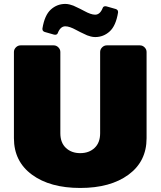

<svg xmlns="http://www.w3.org/2000/svg" viewBox="-20 -928 807 965"><path d="M308.3 -908.3Q319.2 -908.3 330.4 -905.4Q341.7 -902.5 348.8 -899.6Q355.8 -896.7 367.5 -890.8Q379.2 -885 383.3 -883.3Q385.8 -882.5 403.3 -872.9Q420.8 -863.3 434.2 -858.8Q447.5 -854.2 458.3 -854.2Q483.3 -854.2 496.7 -889.2Q500 -896.7 510 -896.7Q514.2 -896.7 515.8 -895.8L562.5 -882.5Q573.3 -878.3 573.3 -868.3V-865Q562.5 -798.3 531.2 -770Q500 -741.7 458.3 -741.7Q447.5 -741.7 436.2 -744.6Q425 -747.5 417.9 -750.4Q410.8 -753.3 399.2 -759.2Q387.5 -765 383.3 -766.7Q380.8 -767.5 363.3 -777.1Q345.8 -786.7 332.5 -791.2Q319.2 -795.8 308.3 -795.8Q283.3 -795.8 270 -760.8Q266.7 -753.3 256.7 -753.3Q252.5 -753.3 250.8 -754.2L204.2 -767.5Q193.3 -771.7 193.3 -781.7V-785Q204.2 -851.7 235.4 -880Q266.7 -908.3 308.3 -908.3ZM50 -233.3V-666.7Q50 -680 60 -690Q70 -700 83.3 -700H250Q263.3 -700 273.3 -690Q283.3 -680 283.3 -666.7V-258.3Q283.3 -210.8 311.2 -184.6Q339.2 -158.3 383.3 -158.3Q427.5 -158.3 455.4 -184.6Q483.3 -210.8 483.3 -258.3V-666.7Q483.3 -680 493.3 -690Q503.3 -700 516.7 -700H683.3Q696.7 -700 706.7 -690Q716.7 -680 716.7 -666.7V-233.3Q716.7 -116.7 625.8 -50Q535 16.7 383.3 16.7Q231.7 16.7 140.8 -50Q50 -116.7 50 -233.3Z"/></svg>

Font: BoonTook Mon
Style: Regular
Weight: 400
Designer: Sungsit Sawaiwan
Foundry: FontUni
Version: Version 3.0